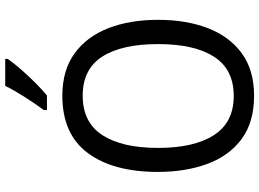

<svg xmlns="http://www.w3.org/2000/svg" viewBox="-149 -835 994 736"><g transform="rotate(-90 348.0 -467.0)"><path d="M640 -358Q640 -250 608 -167Q576 -84 511.5 -37Q447 10 349 10Q248 10 183.5 -37.5Q119 -85 88 -168.5Q57 -252 57 -359Q57 -530 129.5 -627.5Q202 -725 349 -725Q447 -725 511.5 -678Q576 -631 608 -548.5Q640 -466 640 -358ZM149 -358Q149 -220 198 -144Q247 -68 348 -68Q450 -68 498.5 -143.5Q547 -219 547 -358Q547 -497 499 -572Q451 -647 349 -647Q247 -647 198 -571.5Q149 -496 149 -358ZM490 -934Q477 -915 452.5 -886.5Q428 -858 400 -830Q372 -802 350 -784H294V-796Q318 -828 344 -869Q370 -910 387 -944H490Z"/></g></svg>

Font: Noto Sans Khmer SemiCondensed
Style: Regular
Weight: 400
Width: 4
Designer: Danh Hong and the Monotype Design Team
Foundry: Monotype Imaging Inc.
Version: Version 2.004; ttfautohint (v1.8.4.7-5d5b)